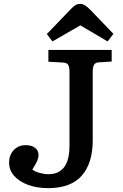

<svg xmlns="http://www.w3.org/2000/svg" viewBox="-20 -958 636 992"><path d="M229 14Q170 14 124.5 -3Q79 -20 53 -49.5Q27 -79 27 -117Q27 -157 51 -182.5Q75 -208 113 -208Q144 -208 161.5 -194Q179 -180 179 -158Q179 -143 172.5 -127.5Q166 -112 147 -82Q161 -71 185 -64.5Q209 -58 230 -58Q339 -58 339 -205V-586Q339 -610 333 -622Q327 -634 303 -635L230 -639V-700H557V-640L492 -636Q473 -635 466 -623.5Q459 -612 459 -585V-232Q459 -115 402.5 -50.5Q346 14 229 14ZM251 -744 222 -782 347 -912Q359 -925 370 -931.5Q381 -938 396 -938Q417 -938 447 -907L566 -783L536 -744L395 -827Z"/></svg>

Font: Literata 7pt Medium
Style: Regular
Weight: 500
Designer: Latin by Veronika Burian and Jose Scaglione. Greek by Irene Vlachou. Cyrillic by Vera Evstafieva.
Foundry: TypeTogether
Version: Version 3.002